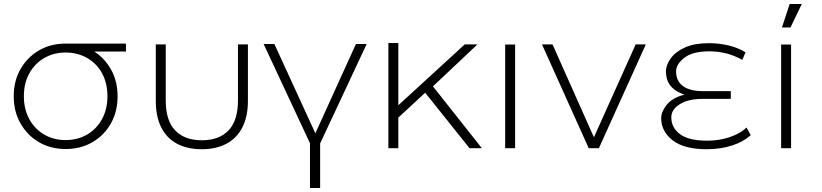

<svg xmlns="http://www.w3.org/2000/svg" viewBox="-20 -745 4132 965"><path d="M310 4Q235 4 176.5 -30Q118 -64 83.5 -124Q49 -184 49 -261Q49 -339 83.5 -398.5Q118 -458 176.5 -492Q235 -526 310 -526H312Q313 -526 314 -526H325Q326 -526 326 -526H334Q335 -526 335 -526H358Q358 -526 359 -526H367Q367 -526 368 -526H374Q374 -526 375 -526H395Q395 -526 396 -526H404Q405 -526 406 -526H412Q413 -526 413 -526H613V-486H454Q495 -460 524 -418Q571 -352 571 -261Q571 -184 537 -124Q503 -64 444 -30Q385 4 310 4ZM310 -41Q370 -41 417.5 -68.5Q465 -96 492.5 -146Q520 -196 520 -261Q520 -327 493 -376.5Q466 -426 418 -453.5Q370 -481 310 -481Q250 -481 202.5 -453.5Q155 -426 127.5 -376.5Q100 -327 100 -261Q100 -196 127.5 -146Q155 -96 202.5 -68.5Q250 -41 310 -41Z M994 5Q922 5 870 -22.5Q818 -50 790.5 -104.5Q763 -159 763 -238V-522H813V-240Q813 -139 860.5 -89.5Q908 -40 995 -40Q1081 -40 1128.5 -89.5Q1176 -139 1176 -240V-522H1226V-238Q1226 -159 1198 -104.5Q1170 -50 1118 -22.5Q1066 5 994 5Z M1538 200V-25L1305 -524H1359L1565 -75L1769 -524H1823L1589 -24V200Z M2340 0 2117 -279 1982 -154V0H1932V-529H1982V-216L2316 -522H2380L2156 -311L2402 0Z M2519 0V-521H2569V0Z M2939 0 2704 -522H2757L2965 -55L3175 -522H3226L2990 0Z M3753 -66Q3718 -33 3660 -14Q3602 5 3531 5Q3418 5 3360.5 -40Q3303 -85 3303 -152Q3303 -180 3326.5 -212.5Q3350 -245 3391 -260Q3405 -266 3421 -269Q3410 -272 3401 -277Q3365 -292 3346 -319Q3327 -346 3327 -387Q3327 -418 3351.5 -452Q3376 -486 3424 -507Q3472 -528 3543 -528Q3595 -528 3644 -516Q3693 -504 3727 -482L3711 -444Q3674 -465 3632.5 -476Q3591 -487 3545 -487Q3461 -487 3419.5 -454.5Q3378 -422 3378 -387Q3378 -337 3413 -312Q3448 -287 3512 -287H3653V-248H3509Q3440 -248 3397 -221.5Q3354 -195 3354 -155Q3354 -103 3398 -70.5Q3442 -38 3533 -38Q3575 -38 3612 -46Q3649 -54 3680 -69Q3711 -84 3732 -104Z M3906 0V-521H3956V0ZM3910 -607 3949 -725H4010L3953 -607Z"/></svg>

Font: Montserrat Z Light
Style: Regular
Weight: 300
Designer: Julieta Ulanovsky
Foundry: Julieta Ulanovsky
Version: Version 8.000